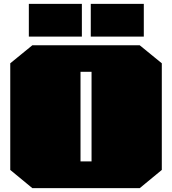

<svg xmlns="http://www.w3.org/2000/svg" viewBox="-20 -972 889 992"><path d="M129 -783V-952H403V-783ZM449 -783V-952H723V-783ZM147 0 33 -94V-645L147 -738H702L816 -645V-94L702 0ZM396 -138H453V-601H396Z"/></svg>

Font: Tomorrow Black
Style: Regular
Weight: 900
Designer: Tony de Marco, Monica Rizzolli
Foundry: Just in Type
Version: Version 2.002